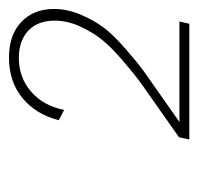

<svg xmlns="http://www.w3.org/2000/svg" viewBox="-27 -748 442 428"><g transform="rotate(-90 194.0 -534.0)"><path d="M97 -333 102 -356Q119 -368 159 -396Q199 -424 220 -439Q241 -454 272.5 -481Q304 -508 320.5 -529Q337 -550 349.5 -577.5Q362 -605 362 -633Q362 -671 339.5 -692Q317 -713 279 -713Q235 -713 203.5 -685.5Q172 -658 163 -612L140 -624Q153 -675 189.5 -705Q226 -735 280 -735Q330 -735 359 -707.5Q388 -680 388 -635Q388 -605 375.5 -575.5Q363 -546 347 -524.5Q331 -503 299.5 -475.5Q268 -448 248.5 -434Q229 -420 189.5 -392.5Q150 -365 136 -355H173H360L355 -333Z"/></g></svg>

Font: Elaine Sans ExtraLight
Style: Italic
Weight: 275
Italic angle: -13°
Designer: Wei Huang
Foundry: Wei Huang
Version: Version 2.001;December 24, 2019;FontCreator 12.0.0.2547 64-b